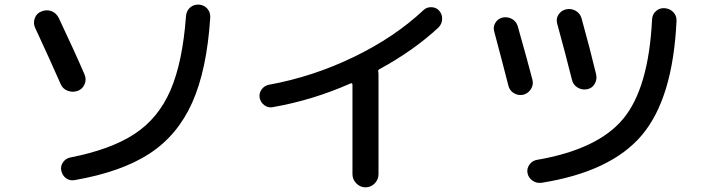

<svg xmlns="http://www.w3.org/2000/svg" viewBox="-20 -760 3040 828"><path d="M837.9 -740.2Q860.4 -738.3 874 -722.7Q887.7 -707 886.7 -684.6Q872.1 -459 809.1 -317.9Q746.1 -176.8 625 -97.7Q503.9 -18.6 302.7 16.6Q281.2 20.5 265.1 8.8Q249 -2.9 244.1 -24.4Q240.2 -43.9 252 -60.5Q263.7 -77.1 284.2 -81.1Q458 -115.2 560.5 -182.6Q663.1 -250 715.3 -371.1Q767.6 -492.2 782.2 -691.4Q784.2 -713.9 799.8 -727.5Q815.4 -741.2 837.9 -740.2ZM241.2 -398.4Q199.2 -494.1 131.8 -639.6Q122.1 -659.2 129.9 -681.2Q137.7 -703.1 159.2 -710.9Q180.7 -719.7 201.7 -711.9Q222.7 -704.1 233.4 -682.6Q302.7 -536.1 344.7 -438.5Q353.5 -417 344.7 -396.5Q335.9 -376 315.4 -368.2Q293 -360.4 271.5 -368.7Q250 -377 241.2 -398.4Z M1156.2 -297.9Q1136.7 -293.9 1120.1 -306.2Q1103.5 -318.4 1099.6 -338.9Q1096.7 -358.4 1108.4 -374.5Q1120.1 -390.6 1139.6 -394.5Q1328.1 -428.7 1504.4 -513.7Q1680.7 -598.6 1805.7 -715.8Q1819.3 -729.5 1840.3 -729Q1861.3 -728.5 1874 -713.9Q1887.7 -698.2 1886.7 -677.2Q1885.7 -656.2 1871.1 -641.6Q1765.6 -543 1615.2 -460.9Q1609.4 -458 1611.3 -450.2Q1612.3 -446.3 1612.3 -435.5V-8.8Q1612.3 14.6 1595.7 31.2Q1579.1 47.9 1556.2 47.9Q1533.2 47.9 1516.6 30.8Q1500 13.7 1500 -8.8V-394.5Q1500 -403.3 1492.2 -400.4Q1329.1 -328.1 1156.2 -297.9Z M2897.5 -669.9Q2881.8 -335.9 2748.5 -177.7Q2615.2 -19.5 2315.4 28.3Q2293.9 31.2 2276.4 19Q2258.8 6.8 2254.9 -13.7Q2251 -32.2 2262.7 -49.3Q2274.4 -66.4 2293.9 -70.3Q2557.6 -115.2 2667.5 -247.6Q2777.3 -379.9 2792 -675.8Q2793 -698.2 2809.1 -712.4Q2825.2 -726.6 2847.2 -724.6Q2869.1 -722.7 2883.8 -707.5Q2898.4 -692.4 2897.5 -669.9ZM2171.9 -392.6Q2148.4 -485.4 2111.3 -624Q2105.5 -643.6 2116.2 -661.6Q2127 -679.7 2148.4 -684.6Q2170.9 -688.5 2189 -677.7Q2207 -667 2212.9 -646.5Q2257.8 -487.3 2276.4 -415Q2281.2 -393.6 2269.5 -375.5Q2257.8 -357.4 2237.3 -351.6Q2214.8 -346.7 2195.8 -358.4Q2176.8 -370.1 2171.9 -392.6ZM2446.3 -417Q2419.9 -523.4 2382.8 -658.2Q2377 -679.7 2388.7 -697.3Q2400.4 -714.8 2420.9 -719.7Q2443.4 -724.6 2462.9 -713.4Q2482.4 -702.1 2488.3 -679.7Q2524.4 -549.8 2550.8 -439.5Q2555.7 -417 2544.4 -397.9Q2533.2 -378.9 2511.2 -375Q2489.3 -371.1 2470.2 -382.8Q2451.2 -394.5 2446.3 -417Z"/></svg>

Font: Rounded Mgen+ 1mn medium
Style: Regular
Weight: 500
Designer: [Source Han Sans]
Ryoko NISHIZUKA  (kana & ideographs); Paul D. Hunt (Latin, Greek & Cyrillic); Wenlong ZHANG  (bopomofo
Version: Version 1.059.20150602